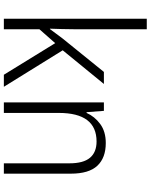

<svg xmlns="http://www.w3.org/2000/svg" viewBox="90 -890 800 1021"><g transform="rotate(90 490.5 -380.0)"><path d="M136 -373Q136 -342 135 -309.5Q134 -277 133 -245H135Q147 -261 160 -278.5Q173 -296 185 -312L363 -532H427L248 -313L442 0H378L210 -273L136 -189V0H80V-760H136Z M741 -542Q820 -542 862 -497Q904 -452 904 -356V0H849V-349Q849 -423 819.5 -458Q790 -493 733 -493Q581 -493 581 -292V0H525V-532H570L577 -440H581Q600 -483 640 -512.5Q680 -542 741 -542Z"/></g></svg>

Font: Noto Sans Myanmar SemiCondensed Light
Style: Regular
Weight: 300
Width: 4
Designer: Monotype Design Team
Foundry: Monotype Imaging Inc.
Version: Version 2.107; ttfautohint (v1.8.4.7-5d5b)